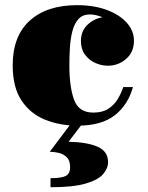

<svg xmlns="http://www.w3.org/2000/svg" viewBox="-20 -490 590 764"><path d="M259 175Q259 149 246 136Q233 123 214.2 118.5Q195.5 114 178 114L268 -6H314L253 74Q329.5 76 369.8 94.5Q410 113 410 155Q410 180 390.2 203Q370.5 226 320.8 240.5Q271 255 181 255V219Q225.5 219 242.2 209.8Q259 200.5 259 175ZM509 -143.5Q489.5 -72.5 436.5 -31.2Q383.5 10 289 10Q218.5 10 159.8 -13.5Q101 -37 65.8 -89.8Q30.5 -142.5 30.5 -230Q30.5 -346.5 98.5 -408Q166.5 -469.5 287 -469.5Q353 -469.5 404 -450.8Q455 -432 484 -400Q513 -368 513 -328Q513 -282.5 481.8 -255.5Q450.5 -228.5 409 -228.5Q384 -228.5 359.2 -239.5Q334.5 -250.5 318.2 -272.5Q302 -294.5 302 -327Q302 -366 327.5 -390.8Q353 -415.5 388 -421.5Q360 -432.5 337.5 -432.5Q309 -432.5 292.5 -414.5Q276 -396.5 268.2 -366.5Q260.5 -336.5 258.2 -301Q256 -265.5 256 -230Q256 -144 274.8 -93Q293.5 -42 351 -42Q387.5 -42 410.5 -56.8Q433.5 -71.5 447.8 -94.8Q462 -118 470.5 -143.5Z"/></svg>

Font: Bodoni* 06pt Fatface
Style: Regular
Weight: 900
Version: Version 2.3